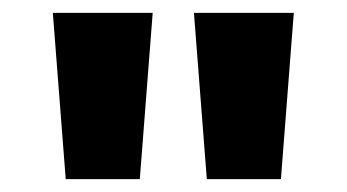

<svg xmlns="http://www.w3.org/2000/svg" viewBox="-20 -734 538 298"><path d="M217 -714 197 -456H82L62 -714ZM436 -714 416 -456H301L281 -714Z"/></svg>

Font: Noto Sans Thaana ExtraBold
Style: Regular
Weight: 800
Designer: David Williams
Foundry: Google Inc.
Version: Version 3.001; ttfautohint (v1.8.4.7-5d5b)